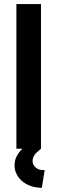

<svg xmlns="http://www.w3.org/2000/svg" viewBox="-20 -726 280 937"><path d="M60 0H89C59 30 51 56 51 81C51 135 97 185 172 190L184 191L198 104H190C160 104 140 84 139 61C139 45 146 27 167 11L180 0V-706H60Z"/></svg>

Font: Lineal
Style: Bold
Weight: 700
Designer: Created by Frank Adebiaye with contributions from Anton Moglia & Ariel Martín Pérez
Created by Frank ADEBIAYE with FontF
Foundry: Velvetyne Type Foundry
Version: Version 2.000;Glyphs 3.2 (3227)